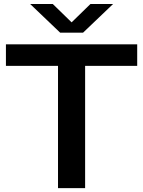

<svg xmlns="http://www.w3.org/2000/svg" viewBox="-20 -968 736 988"><path d="M278.5 0V-629H10.5V-740H686V-629H418V0ZM289.5 -800 135 -947.5H251.5L348.5 -853L445.5 -947.5H562L407.5 -800Z"/></svg>

Font: Encode Sans Expanded SemiBold
Style: Regular
Weight: 600
Width: 7
Designer: Multiple Designers
Foundry: Impallari Type
Version: Version 3.000; ttfautohint (v1.8.3) -l 8 -r 50 -G 200 -x 14 